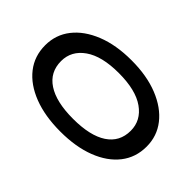

<svg xmlns="http://www.w3.org/2000/svg" viewBox="-107 -915 1215 1215"><g transform="rotate(45 500.0 -308.0)"><path d="M500 11Q362 11 260 -28.5Q158 -68 102 -139.5Q46 -211 46 -308Q46 -402 102 -473.5Q158 -545 260 -586Q362 -627 500 -627Q638 -627 740 -586Q842 -545 898 -473.5Q954 -402 954 -308Q954 -211 898 -139.5Q842 -68 740 -28.5Q638 11 500 11ZM500 -103Q652 -103 732 -156Q812 -209 812 -308Q812 -400 732 -456.5Q652 -513 500 -513Q349 -513 268.5 -456.5Q188 -400 188 -308Q188 -209 268.5 -156Q349 -103 500 -103Z"/></g></svg>

Font: Inconsolata UltraExpanded ExtraBold
Style: Regular
Weight: 800
Width: 9
Monospace: yes
Designer: Raph Levien, Cyreal, Brenton Simpson
Foundry: Raph Levien, Cyreal, Google
Version: Version 3.001; ttfautohint (v1.8.2.53-6de2)